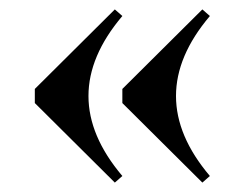

<svg xmlns="http://www.w3.org/2000/svg" viewBox="-20 -481 526 408"><path d="M224 -461 240 -447Q168 -362 168 -277Q168 -192 240 -107L224 -93L54 -262V-292ZM410 -461 426 -447Q354 -362 354 -277Q354 -192 426 -107L410 -93L240 -262V-292Z"/></svg>

Font: Chonburi
Style: Regular
Weight: 400
Designer: Thanarat Vachiruckul and Stawix Ruecha
Foundry: Cadson Demak & Katatrad
Version: Version 1.000